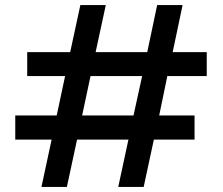

<svg xmlns="http://www.w3.org/2000/svg" viewBox="-20 -735 877 755"><path d="M143 0 183 -186H40V-281H203L236 -436H87V-530H256L296 -715H396L356 -530H559L598 -715H698L659 -530H793V-436H638L606 -281H745V-186H585L545 0H445L485 -186H283L243 0ZM303 -281H505L539 -436H336Z"/></svg>

Font: Rethink Sans Medium
Style: Regular
Weight: 500
Designer: The Rethink Sans project authors (Hans Thiessen). DM Sans designed by Colophon Foundry.
Foundry: Rethink Communications LLC
Version: Version 1.001